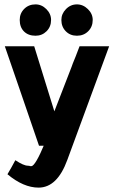

<svg xmlns="http://www.w3.org/2000/svg" viewBox="-20 -665 519 876"><path d="M478 -454 287 65Q241 191 156 191Q87 191 14 130Q20 119 32 99Q44 77 50 66Q88 91 107 91Q110 91 116 92V93Q121 93 123 93Q141 93 185 -13L180 0H158L75 -242L2 -454H136Q172 -337 228 -157Q252 -220 307 -361L312 -375L325 -407L343 -454ZM70 -574Q70 -604 90.5 -624.5Q111 -645 142 -645Q170 -645 191.5 -623.5Q213 -602 213 -574Q213 -543 192.5 -522.5Q172 -502 142 -502Q109 -502 89.5 -521.5Q70 -541 70 -574ZM260 -574Q260 -602 281 -623.5Q302 -645 331 -645Q359 -645 381 -623.5Q403 -602 403 -574Q403 -543 382.5 -522.5Q362 -502 331 -502Q300 -502 280 -522.5Q260 -543 260 -574Z"/></svg>

Font: Tajawal ExtraBold
Style: Regular
Weight: 800
Designer: Boutros Fonts
Foundry: Created by Boutros International 2017
Version: Version 1.700